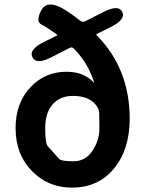

<svg xmlns="http://www.w3.org/2000/svg" viewBox="-20 -841 671 875"><path d="M308 14Q201 14 128 -59Q51 -136 51 -257Q51 -373 121 -446Q187 -514 283 -514Q363 -514 408 -464Q411 -460 409 -465Q381 -555 316 -620Q308 -628 298 -623L212 -579Q145 -545 128 -580Q110 -614 177 -648L239 -679Q243 -681 239 -684Q195 -716 168.5 -729.5Q142 -743 167 -792Q192 -841 259 -806Q293 -788 345 -747Q356 -738 368 -744L453 -787Q520 -821 537 -787Q554 -753 487 -719L421 -686Q417 -684 421 -680Q571 -528 571 -300Q571 -160 499.5 -73Q428 14 308 14ZM433 -255Q433 -292 432 -329Q431 -346 416 -364Q383 -404 312 -404Q254 -404 220 -365.5Q186 -327 186 -257Q186 -187 198 -174Q224 -146 249 -117Q259 -106 314.5 -106Q370 -106 401.5 -154Q433 -202 433 -255Z"/></svg>

Font: Resource Han Rounded KR
Style: Bold
Weight: 700
Designer: Cyano Hao (round all glyphs); Ryoko NISHIZUKA 西塚涼子 (kana, bopomofo & ideographs); Paul D. Hunt (Latin, Greek & Cyrillic)
Foundry: Cyano Hao
Version: 0.990